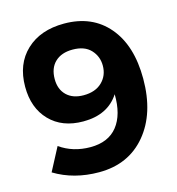

<svg xmlns="http://www.w3.org/2000/svg" viewBox="-107 -800 830 899"><g transform="rotate(-15 308.5 -350.5)"><path d="M107 -162Q171 -117 255 -117Q342 -117 386 -172.5Q430 -228 428 -327Q373 -242 254 -242Q152 -242 92 -304Q32 -366 32 -469Q32 -579 100.5 -643.5Q169 -708 284 -708Q420 -708 498 -616Q576 -524 576 -363Q576 -195 491.5 -94Q407 7 264 7Q142 7 48 -50ZM291 -580Q237 -580 206 -550.5Q175 -521 175 -468Q175 -418 205 -389Q235 -360 287 -360Q344 -360 376.5 -391.5Q409 -423 409 -471Q409 -516 379 -548Q349 -580 291 -580Z"/></g></svg>

Font: Argentum Sans SemiBold
Style: Regular
Weight: 600
Designer: Julieta Ulanovsky (Modified by Cristiano Sobral)
Foundry: Julieta Ulanovsky
Version: Version 5.001;November 22, 2018;FontCreator 11.5.0.2425 64-b